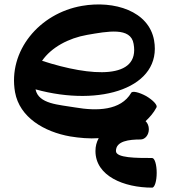

<svg xmlns="http://www.w3.org/2000/svg" viewBox="-20 -593 787 881"><path d="M699 200C699 163 690 132 678 132C606 132 512 132 512 100C512 54 572 47 625 47C646 47 663 26 663 0C663 -15 657 -29 648 -37C667 -55 685 -75 698 -100C704 -110 683 -133 651 -152C618 -170 587 -177 582 -167C534 -85 424 -83 325 -100C250 -113 157 -115 143 -183C444 -100 725 -192 687 -408C663 -542 505 -592 356 -566C160 -532 16 -359 49 -170C70 -54 183 12 302 33C345 40 390 44 433 41C423 59 418 78 418 100C418 215 549 268 678 268C690 268 699 237 699 200ZM380 -433C473 -449 580 -470 593 -392C623 -227 401 -240 173 -314C215 -375 294 -418 380 -433Z"/></svg>

Font: Nupuram Expanded Bold
Style: Regular
Weight: 700
Width: 7
Designer: Santhosh Thottingal (santhosh.thottingal@gmail.com)
Foundry: SMC
Version: Version 1.000